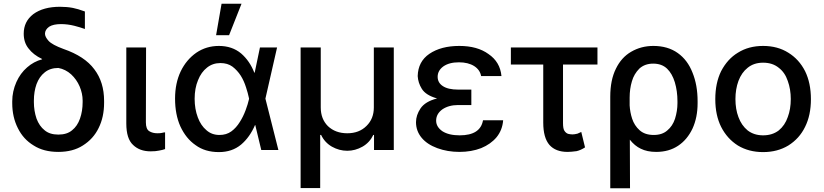

<svg xmlns="http://www.w3.org/2000/svg" viewBox="-20 -797 4375 1020"><path d="M157 -722Q210 -761 299 -761Q336 -761 367 -755Q393 -750 431 -736V-643Q406 -652 375 -660Q339 -669 304 -669Q263 -669 241 -655Q219 -639 219 -618Q219 -601 238 -580Q257 -559 317 -537Q430 -498 481 -429Q533 -361 533 -261V-251Q533 -175 504 -117Q476 -59 420 -24Q367 10 290 10Q212 10 159 -24Q104 -57 75 -116Q45 -175 45 -249V-259Q45 -311 67 -361Q88 -408 124 -439Q159 -470 204 -482L203 -484Q157 -506 132 -539Q106 -571 106 -618Q106 -683 157 -722ZM174 -167Q189 -127 217 -105Q244 -82 290 -82Q336 -82 363 -105Q391 -127 405 -167Q419 -207 419 -254V-263Q419 -300 403 -338Q387 -375 358 -402Q328 -429 290 -436Q246 -436 217 -412Q189 -390 174 -350Q160 -310 160 -263V-254Q160 -209 174 -167Z M773 -100Q791 -89 816 -89Q832 -89 840 -91Q844 -92 848.5 -93Q853 -94 857 -94V-5Q843 0 825 3Q808 7 780 7Q722 7 687 -27Q651 -60 651 -141V-545H756L755 -147Q755 -111 773 -100Z M1019 -26Q968 -61 938 -126Q910 -189 910 -273Q910 -355 940 -418Q970 -480 1023 -517Q1076 -553 1143 -553Q1213 -553 1261 -513Q1307 -473 1331 -411H1333L1361 -545H1452L1390 -273L1459 0H1368L1336 -133H1335Q1307 -68 1261 -29Q1213 11 1143 11Q1069 11 1019 -26ZM1287 -333Q1276 -368 1259 -395Q1241 -423 1215 -443Q1189 -462 1151 -462Q1110 -462 1080 -438Q1049 -414 1032 -371Q1014 -328 1014 -272Q1014 -218 1031 -173Q1047 -130 1077 -105Q1105 -80 1146 -80Q1183 -80 1209 -99Q1235 -118 1254 -149Q1272 -177 1285 -212Q1297 -244 1303 -271V-273V-274Q1297 -303 1287 -333ZM1263 -777 1197 -610H1128L1157 -777Z M1684 -545V-226Q1684 -165 1722 -127Q1762 -89 1825 -89Q1888 -89 1927 -128Q1966 -166 1966 -226V-545H2072V0H1967V-80H1963Q1944 -40 1906 -18Q1867 4 1825 4Q1782 4 1743 -18Q1705 -40 1686 -80H1681V202H1577V-545Z M2330 -216Q2297 -192 2297 -156Q2297 -123 2330 -100Q2364 -78 2422 -78Q2477 -78 2508 -98Q2539 -118 2546 -158H2653Q2649 -106 2618 -68Q2587 -31 2536 -10Q2484 10 2421 10Q2357 10 2303 -10Q2249 -30 2220 -65Q2190 -101 2190 -148Q2190 -185 2214 -221Q2239 -258 2302 -274Q2242 -291 2221 -325Q2201 -357 2199 -393Q2201 -470 2261 -511Q2323 -553 2420 -553Q2516 -553 2575 -510Q2637 -468 2644 -393H2536Q2530 -426 2499 -446Q2467 -466 2418 -466Q2366 -466 2335 -444Q2305 -422 2305 -389Q2305 -358 2332 -340Q2360 -321 2414 -321H2484V-285V-239H2414Q2364 -239 2330 -216Z M2971 -454V-143Q2971 -114 2978 -103Q2986 -90 2998 -86Q3010 -83 3022 -83Q3032 -83 3048 -87Q3056 -90 3068 -96L3088 -14Q3065 1 3043 6Q3013 10 2995 10Q2932 10 2899 -27Q2866 -65 2866 -146V-454H2694V-545H3154V-454Z M3252 -432Q3281 -492 3333 -522Q3386 -553 3451 -553Q3528 -553 3581 -515Q3633 -478 3659 -411Q3686 -345 3686 -259V-249Q3686 -173 3659 -114Q3631 -55 3583 -23Q3534 10 3466 10Q3418 10 3384 -7Q3352 -22 3326 -55L3327 203H3222V-283Q3222 -372 3252 -432ZM3338 -167Q3350 -130 3378 -105Q3406 -80 3453 -80Q3498 -80 3525 -104Q3553 -127 3566 -166Q3579 -208 3579 -249V-259Q3579 -313 3565 -360Q3551 -406 3524 -432Q3496 -459 3450 -459Q3406 -459 3377 -433Q3348 -404 3337 -365Q3325 -325 3325 -279V-237Q3327 -201 3338 -167Z M3900 -24Q3843 -60 3811 -123Q3780 -185 3780 -270Q3780 -356 3811 -419Q3845 -484 3900 -517Q3957 -553 4034 -553Q4111 -553 4168 -517Q4225 -482 4257 -419Q4288 -356 4288 -270Q4288 -185 4257 -123Q4227 -61 4168 -24Q4110 11 4034 11Q3958 11 3900 -24ZM4117 -104Q4150 -131 4165 -175Q4181 -217 4181 -271Q4181 -323 4165 -367Q4150 -412 4117 -437Q4084 -464 4034 -464Q3985 -464 3952 -437Q3920 -412 3903 -367Q3887 -323 3887 -271Q3887 -217 3903 -175Q3919 -131 3952 -104Q3986 -78 4034 -78Q4083 -78 4117 -104Z"/></svg>

Font: Sinter Medium
Style: Regular
Weight: 500
Foundry: Adobe & rsms
Version: Version 1.000